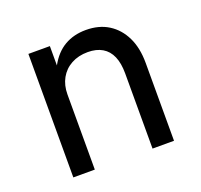

<svg xmlns="http://www.w3.org/2000/svg" viewBox="-90 -571 705 672"><g transform="rotate(-20 262.5 -235.0)"><path d="M370 -280Q370 -318 359 -343.5Q348 -369 326 -382Q304 -395 272 -395Q237 -395 210.5 -380.5Q184 -366 169.5 -340Q155 -314 155 -280V0H75V-460H155V-388Q178 -430 212.5 -450Q247 -470 292 -470Q341 -470 376 -448Q411 -426 430.5 -386Q450 -346 450 -290V0H370Z"/></g></svg>

Font: Venryn Sans
Style: Regular
Weight: 400
Designer: Owen Earl, indestructible type* (font) & Cristiano Sobral (main changes)
Version: Version 3.600; ttfautohint (v1.8.3)